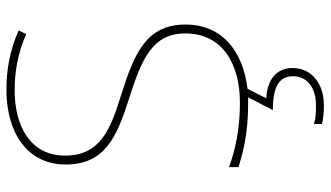

<svg xmlns="http://www.w3.org/2000/svg" viewBox="-230 -534 1004 583"><g transform="rotate(-90 271.5 -242.0)"><path d="M357 145C357 97 323 68 265 65L294 8C404 -5 489 -66 489 -180C489 -298 404 -335 277 -375C174 -407 91 -437 91 -546C91 -653 183 -699 289 -699C342 -699 398 -691 460 -664L471 -687C412 -713 354 -724 291 -724C165 -724 64 -664 64 -544C64 -425 147 -389 263 -352C386 -313 462 -280 462 -181C462 -65 365 -15 252 -15C171 -15 109 -29 56 -48V-19C104 -5 158 10 250 10C256 10 262 10 268 10L229 85C300 85 332 104 332 146C332 191 295 216 244 216C219 216 204 215 187 210V234C202 238 219 240 244 240C309 240 357 203 357 145Z"/></g></svg>

Font: Noto Sans Thai Looped Thin
Style: Regular
Weight: 100
Designer: Sasikarn Vongin, Ben Mitchell
Foundry: The Fontpad Ltd
Version: Version 1.001